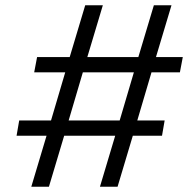

<svg xmlns="http://www.w3.org/2000/svg" viewBox="-20 -710 719 730"><path d="M556 -435 502 -252H606L596 -194H485L427 0H360L418 -194H224L166 0H99L157 -194H43L53 -252H174L228 -435H110L121 -493H245L304 -690H371L312 -493H506L565 -690H632L573 -493H675L664 -435ZM489 -435H295L241 -252H435Z"/></svg>

Font: Niramit Light
Style: Italic
Weight: 300
Italic angle: -10°
Designer: Katatrad Aksorn Co.,Ltd.
Foundry: Cadson Demak Co.,Ltd.
Version: Version 1.000; ttfautohint (v1.6)